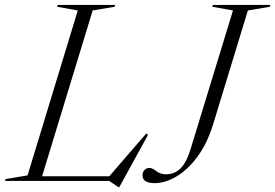

<svg xmlns="http://www.w3.org/2000/svg" viewBox="-62 -735 1118 780"><path d="M314.5 -692.5 109 -19H382L532 -192.5L539.5 -187.5L422.5 25.5H419.5L381.5 0H-41.5L-39.5 -7.5L50 -22.5L254 -692.5L170 -707.5L172.5 -715H406L403.5 -707.5ZM803.5 -229Q779.5 -151.5 740.2 -98.5Q701 -45.5 655 -18.2Q609 9 566 9Q517 9 517 -23Q517 -36 525.2 -44.5Q533.5 -53 545.5 -53Q556.5 -53 572.8 -40Q589 -27 612.5 -27Q647 -27 671.5 -51Q696 -75 712.5 -130L884.5 -692.5L800.5 -707.5L803 -715H1036.5L1034 -707.5L945 -692.5Z"/></svg>

Font: Newsreader 72pt Light
Style: Italic
Weight: 300
Italic angle: -17°
Designer: Hugues Gentile
Foundry: Production Type
Version: Version 1.003; ttfautohint (v1.8.3)